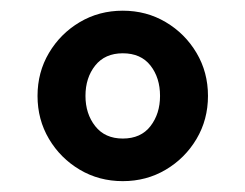

<svg xmlns="http://www.w3.org/2000/svg" viewBox="-20 -752 450 352"><path d="M136.7 -576.2Q136.7 -609.4 154.5 -631.8Q172.4 -654.3 205.1 -654.3Q238.3 -654.3 255.9 -631.8Q273.4 -609.4 273.4 -576.2Q273.4 -543.5 255.9 -520.8Q238.3 -498 205.1 -498Q172.4 -498 154.5 -520.8Q136.7 -543.5 136.7 -576.2ZM48.8 -576.2Q48.8 -532.7 69.8 -497.3Q90.8 -461.9 126.2 -440.9Q161.6 -419.9 205.1 -419.9Q248.5 -419.9 283.9 -440.9Q319.3 -461.9 340.3 -497.3Q361.3 -532.7 361.3 -576.2Q361.3 -619.6 340.3 -655Q319.3 -690.4 283.9 -711.4Q248.5 -732.4 205.1 -732.4Q161.6 -732.4 126.2 -711.4Q90.8 -690.4 69.8 -655Q48.8 -619.6 48.8 -576.2Z"/></svg>

Font: Giphurs SC
Style: Regular
Weight: 400
Version: Version 0.920